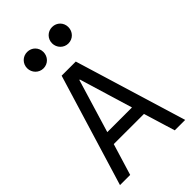

<svg xmlns="http://www.w3.org/2000/svg" viewBox="-277 -1038 1133 1133"><g transform="rotate(-45 290.0 -471.5)"><path d="M103 0 163 -197H415L475 0H562L349 -700H231L18 0ZM186 -274 287 -608H291L392 -274ZM118 -875C118 -837 148 -806 186 -806C225 -806 254 -837 254 -875C254 -913 225 -943 186 -943C148 -943 118 -913 118 -875ZM326 -875C326 -837 356 -806 394 -806C433 -806 462 -837 462 -875C462 -913 433 -943 394 -943C356 -943 326 -913 326 -875Z"/></g></svg>

Font: CommitMono-dimboump
Style: Regular
Weight: 400
Monospace: yes
Designer: Eigil Nikolajsen
Foundry: Eigil Nikolajsen
Version: Version 1.143